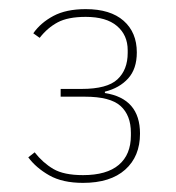

<svg xmlns="http://www.w3.org/2000/svg" viewBox="-20 -724 387 421"><path d="M159 -529Q215 -529 237.5 -550Q260 -571 260 -608V-614Q260 -647 236.5 -667Q213 -687 168 -687Q129 -687 106.5 -675Q84 -663 67 -641L53 -651Q69 -674 97 -689Q125 -704 168 -704Q222 -704 251 -678.5Q280 -653 280 -609Q280 -573 261 -552Q242 -531 210 -523V-520Q287 -508 287 -431Q287 -381 254.5 -352Q222 -323 162 -323Q117 -323 88 -339.5Q59 -356 42 -379L56 -390Q74 -367 97 -353.5Q120 -340 162 -340Q214 -340 240.5 -362.5Q267 -385 267 -427V-433Q267 -471 244.5 -491.5Q222 -512 166 -512H113V-529H159Z"/></svg>

Font: IBM Plex Sans KR Thin
Style: Regular
Weight: 100
Designer: Mike Abbink; Paul van der Laan; Pieter van Rosmalen; Wujin Sim; Chorong Kim; Dohee Lee;
Foundry: Sandoll Inc.
Version: Version 1.001